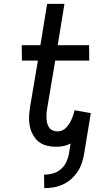

<svg xmlns="http://www.w3.org/2000/svg" viewBox="-20 -755 540 998"><path d="M210 223 209 153Q231 153 253.5 147Q276 141 294.5 126Q313 111 323.5 89.5Q334 68 338 46L347 -9Q330 0 310.5 4Q291 8 272 8Q247 8 223 2Q199 -4 181 -18.5Q163 -33 151.5 -54Q140 -75 135 -98.5Q130 -122 131 -147Q132 -172 136 -197L177 -440H94L93 -520H190L225 -735H315L280 -520H443L444 -440H267L224 -184Q222 -172 221.5 -159.5Q221 -147 222 -134.5Q223 -122 226.5 -110.5Q230 -99 237 -90Q244 -81 255.5 -76.5Q267 -72 280 -72Q292 -72 303.5 -77Q315 -82 324 -91.5Q333 -101 340 -112Q347 -123 352 -134.5Q357 -146 361 -158Q365 -170 367 -182L452 -167L417 46Q413 70 405 93.5Q397 117 382.5 138.5Q368 160 348.5 177Q329 194 305.5 204.5Q282 215 257.5 219Q233 223 210 223Z"/></svg>

Font: Iosevka Term Curly Medium
Style: Italic
Weight: 500
Italic angle: -9°
Designer: Belleve Invis
Foundry: Belleve Invis
Version: Version 32.3.0